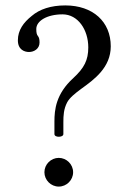

<svg xmlns="http://www.w3.org/2000/svg" viewBox="-20 -679 475 709"><path d="M114 -572C114 -602 154 -626 211 -626C268 -626 306 -569 306 -504C306 -457 291 -428 251 -391C186 -332 181 -273 181 -230V-184C181 -177 189 -174 197 -174C205 -174 214 -177 214 -184V-228C214 -252 215 -276 228 -301C237 -318 257 -334 280 -351C327 -385 389 -429 389 -508C389 -599 323 -659 221 -659C168 -659 126 -645 97 -620C67 -596 46 -568 46 -530C46 -495 71 -487 87 -487C106 -487 126 -499 126 -522C126 -535 124 -541 120 -546C116 -551 114 -557 114 -572ZM144 -43C144 -14 168 10 197 10C226 10 250 -14 250 -43C250 -72 226 -96 197 -96C168 -96 144 -72 144 -43Z"/></svg>

Font: Libertinus Serif
Style: Regular
Weight: 400
Designer: Philipp H. Poll
Foundry: Khaled Hosny
Version: Version 6.2